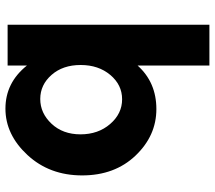

<svg xmlns="http://www.w3.org/2000/svg" viewBox="-62 -720 790 706"><g transform="rotate(90 333.0 -367.0)"><path d="M221 -71V0H71V-742H221V-478Q283 -547 381 -547Q479 -547 552 -470.5Q625 -394 625 -274Q625 -154 550 -73Q475 8 379.5 8Q284 8 221 -71ZM219 -268.5Q219 -203 255.5 -161.5Q292 -120 344 -120Q396 -120 435 -161.5Q474 -203 474 -268Q474 -333 436 -377Q398 -421 345 -421Q292 -421 255.5 -377.5Q219 -334 219 -268.5Z"/></g></svg>

Font: Montreal
Style: Bold
Weight: 700
Designer: Julieta Ulanovsky, usr_local_share
Foundry: Julieta Ulanovsky, usr_local_share
Version: Version 2.001